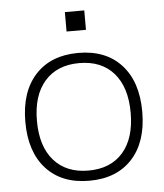

<svg xmlns="http://www.w3.org/2000/svg" viewBox="-52 -752 690 808"><g transform="rotate(-5 293.0 -348.0)"><path d="M293 10Q177 10 111.5 -61.5Q46 -133 46 -260Q46 -387 111.5 -458.5Q177 -530 293 -530Q409 -530 474.5 -458.5Q540 -387 540 -260Q540 -133 474.5 -61.5Q409 10 293 10ZM293 -33Q387 -33 439 -92.5Q491 -152 491 -260Q491 -368 439 -427.5Q387 -487 293 -487Q200 -487 147.5 -427.5Q95 -368 95 -260Q95 -152 147.5 -92.5Q200 -33 293 -33ZM252 -624V-706H334V-624Z"/></g></svg>

Font: M PLUS 1 Light
Style: Regular
Weight: 300
Designer: Coji Morishita
Foundry: UNDERFOREST DESIGN
Version: Version 1.001